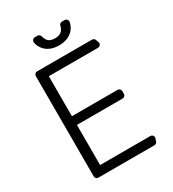

<svg xmlns="http://www.w3.org/2000/svg" viewBox="-215 -1024 1023 1138"><g transform="rotate(-30 296.5 -454.5)"><path d="M96.6 -20.6V-706.7Q96.6 -715.2 102.6 -721.2Q108.7 -727.3 117.2 -727.3H492.9Q499.6 -727.3 505 -723.5Q510.3 -719.8 512.4 -713.8L519.2 -695.3Q520.6 -690.3 520.6 -688.2Q520.6 -679.7 514.6 -673.7Q508.5 -667.6 499.6 -667.6H163V-393.8H475.1Q484 -393.8 490.1 -387.8Q496.1 -381.7 496.1 -373.2V-354.8Q496.1 -346.2 490.1 -340.2Q484 -334.2 475.1 -334.2H163V-59.7H506.7Q515.6 -59.7 521.7 -53.6Q527.7 -47.6 527.7 -39.1Q527.7 -36.9 526.3 -32L519.5 -13.5Q517.4 -7.5 512.1 -3.7Q506.7 0 500 0H117.2Q108.7 0 102.6 -6Q96.6 -12.1 96.6 -20.6ZM206.7 -909.1H224.8Q232.2 -909.1 237.9 -904.3Q243.6 -899.5 245.4 -892Q248.6 -875.7 258.9 -862.2Q273.8 -843.4 307.9 -843.4Q342 -843.4 357.6 -862.2Q367.9 -875.4 371.8 -892.4Q373.2 -899.5 378.9 -904.3Q384.6 -909.1 392 -909.1H410.5Q419 -909.1 425.1 -902.9Q431.1 -896.7 431.1 -888.1Q431.1 -885.7 430.8 -884.2Q424.4 -849.8 399.5 -826.7Q365.8 -795.1 307.9 -795.1Q251.1 -795.1 217.3 -826.7Q192.5 -850.5 186.1 -884.2Q185.7 -885.3 185.7 -887.8Q185.7 -896.7 191.8 -902.9Q197.8 -909.1 206.7 -909.1Z"/></g></svg>

Font: DeltaSans Light
Style: Regular
Weight: 300
Designer: Rasmus Andersson
Foundry: rsms
Version: Version 3.012